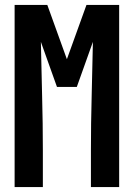

<svg xmlns="http://www.w3.org/2000/svg" viewBox="-20 -755 540 775"><path d="M39 0V-735H171L250 -516L329 -735H461V0H347V-147Q347 -257 350 -366.5Q353 -476 355 -586L290 -404H210L145 -586Q147 -476 150 -366.5Q153 -257 153 -147V0Z"/></svg>

Font: Iosevka Term Curly Extrabold
Style: Regular
Weight: 800
Designer: Belleve Invis
Foundry: Belleve Invis
Version: Version 32.3.0